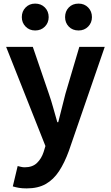

<svg xmlns="http://www.w3.org/2000/svg" viewBox="-20 -820 614 1065"><path d="M128 225Q103 225 85.5 222Q68 219 51 214L78 101Q86 103 96.5 105.5Q107 108 117 108Q160 108 185 84Q210 60 222 23L232 -10L14 -560H162L251 -300Q264 -263 275 -223Q286 -183 298 -142H303Q313 -181 323 -221Q333 -261 343 -300L420 -560H561L362 17Q338 83 307.5 129.5Q277 176 234 200.5Q191 225 128 225ZM175 -651Q143 -651 122 -672.5Q101 -694 101 -725Q101 -757 122 -778.5Q143 -800 175 -800Q208 -800 229 -778.5Q250 -757 250 -725Q250 -694 229 -672.5Q208 -651 175 -651ZM416 -651Q382 -651 361.5 -672.5Q341 -694 341 -725Q341 -757 361.5 -778.5Q382 -800 416 -800Q448 -800 469 -778.5Q490 -757 490 -725Q490 -694 469 -672.5Q448 -651 416 -651Z"/></svg>

Font: Chiron Sans HK TT
Style: Bold
Weight: 700
Designer: Ryoko NISHIZUKA 西塚涼子 (kana, bopomofo & ideographs); Paul D. Hunt (Latin, Greek & Cyrillic); Sandoll Communications 산돌커뮤니
Foundry: Adobe
Version: Version 2.022;hotconv 1.0.109;makeotfexe 2.5.65596